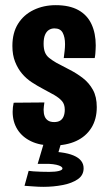

<svg xmlns="http://www.w3.org/2000/svg" viewBox="-20 -554 418 744"><path d="M184 10Q135 10 100.5 -6.5Q66 -23 47.5 -52.5Q29 -82 29 -121Q29 -130 30 -138.5Q31 -147 33 -156L152 -157Q151 -149 150 -142Q149 -135 149 -129Q149 -114 153 -103.5Q157 -93 166 -87Q175 -81 190 -81Q204 -81 213 -86.5Q222 -92 226.5 -103Q231 -114 231 -129Q231 -150 220 -162.5Q209 -175 190 -186Q171 -197 146 -210Q125 -221 103.5 -235Q82 -249 65.5 -268.5Q49 -288 38.5 -314.5Q28 -341 28 -376Q28 -427 50 -462Q72 -497 110.5 -515.5Q149 -534 196 -534Q249 -534 283.5 -515Q318 -496 334.5 -460.5Q351 -425 351 -378Q351 -371 350.5 -363Q350 -355 349.5 -347Q349 -339 347 -329H227Q229 -344 230.5 -357.5Q232 -371 232 -383Q232 -410 223 -427Q214 -444 191 -444Q179 -444 169.5 -438Q160 -432 154.5 -419Q149 -406 149 -385Q149 -365 154 -352Q159 -339 170 -330Q181 -321 198 -311Q222 -298 249.5 -284Q277 -270 301 -251.5Q325 -233 340 -206Q355 -179 355 -139Q355 -92 334 -58.5Q313 -25 275 -7.5Q237 10 184 10ZM148 170Q129 170 111 168.5Q93 167 75 166L91 108Q96 109 109.5 110Q123 111 139.5 111.5Q156 112 171 112Q194 112 208 108.5Q222 105 222 99Q222 90 198.5 84.5Q175 79 126 81L147 33Q226 32 265 48.5Q304 65 304 98Q304 125 281.5 140.5Q259 156 223 163Q187 170 148 170ZM217 0 193 81H126L150 0Z"/></svg>

Font: Truculenta ExtraBold
Style: Regular
Weight: 800
Version: Version 1.002